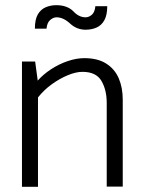

<svg xmlns="http://www.w3.org/2000/svg" viewBox="-20 -723 556 743"><path d="M127 0V-346Q150 -375 180.5 -397Q211 -419 242.5 -432Q274 -445 299 -445Q352 -445 372.5 -410Q393 -375 393 -325V-1H455V-337Q455 -384 439.5 -420Q424 -456 391 -477Q358 -498 306 -498Q276 -498 242 -486.5Q208 -475 177.5 -455Q147 -435 126 -411L116 -485H65V0ZM349 -699Q347 -676 335.5 -666Q324 -656 311 -656Q298 -656 286 -662Q274 -668 263 -680Q252 -691 235.5 -697Q219 -703 198 -703Q176 -703 157 -695Q138 -687 126.5 -667.5Q115 -648 115 -612H160Q162 -635 174 -645.5Q186 -656 199 -656Q212 -656 225 -650Q238 -644 251 -632Q264 -620 279 -614Q294 -608 311 -608Q335 -608 354 -616.5Q373 -625 384 -645Q395 -665 395 -699Z"/></svg>

Font: Catamaran Light
Style: Regular
Weight: 300
Designer: Pria Ravichandran
Version: Version 2.000